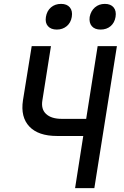

<svg xmlns="http://www.w3.org/2000/svg" viewBox="-20 -967 640 987"><path d="M366 0 408 -268H273Q177 -268 131 -316.5Q85 -365 98 -451L143 -730H242L198 -452Q190 -406 217 -381Q244 -356 298 -356H423L482 -730H581L465 0ZM497 -815Q467 -815 452 -832.5Q437 -850 441 -880Q447 -911 468 -929Q489 -947 519 -947Q549 -947 564 -929Q579 -911 574 -880Q569 -850 548.5 -832.5Q528 -815 497 -815ZM272 -815Q242 -815 226.5 -832.5Q211 -850 216 -880Q221 -911 242 -929Q263 -947 294 -947Q324 -947 339 -929Q354 -911 349 -880Q344 -850 323 -832.5Q302 -815 272 -815Z"/></svg>

Font: JetBrains Mono NL Medium
Style: Italic
Weight: 500
Italic angle: -9°
Monospace: yes
Designer: Philipp Nurullin, Konstantin Bulenkov
Foundry: JetBrains
Version: Version 2.305; ttfautohint (v1.8.4.7-5d5b)